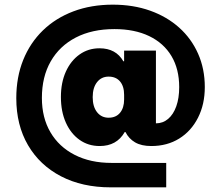

<svg xmlns="http://www.w3.org/2000/svg" viewBox="-20 -705 940 825"><path d="M455.8 100Q333.3 100 242.1 52.5Q150.8 5 100.4 -81.2Q50 -167.5 50 -283.3Q50 -373.3 79.6 -447.1Q109.2 -520.8 164.2 -574.2Q219.2 -627.5 295.4 -656.2Q371.7 -685 465 -685Q552.5 -685 625 -659.2Q697.5 -633.3 750 -586.2Q802.5 -539.2 831.2 -474.2Q860 -409.2 860 -330.8Q860 -256.7 830.8 -199.2Q801.7 -141.7 750 -109.6Q698.3 -77.5 630 -77.5Q587.5 -77.5 560.4 -93.3Q533.3 -109.2 519.2 -137.5H515.8Q481.7 -77.5 408.3 -77.5Q359.2 -77.5 321.7 -104.2Q284.2 -130.8 262.9 -178.3Q241.7 -225.8 241.7 -288.3Q241.7 -350 262.9 -397.1Q284.2 -444.2 321.7 -470.8Q359.2 -497.5 407.5 -497.5Q478.3 -497.5 510 -441.7H513.3V-487.5H650V-175Q680 -175 702.5 -194.2Q725 -213.3 737.5 -248.3Q750 -283.3 750 -330.8Q750 -408.3 716.7 -464.2Q683.3 -520 620.8 -550Q558.3 -580 471.7 -580Q375.8 -580 305.8 -543.8Q235.8 -507.5 197.9 -441.2Q160 -375 160 -284.2Q160 -199.2 196.7 -136.7Q233.3 -74.2 300.8 -39.6Q368.3 -5 459.2 -5H694.2V100ZM446.7 -199.2Q478.3 -199.2 495.8 -220.4Q513.3 -241.7 513.3 -277.5V-297.5Q513.3 -334.2 495.8 -355Q478.3 -375.8 446.7 -375.8Q415.8 -375.8 397.1 -352.1Q378.3 -328.3 378.3 -287.5Q378.3 -246.7 397.1 -222.9Q415.8 -199.2 446.7 -199.2Z"/></svg>

Font: Funnel Sans Light ExtraBold
Style: Regular
Weight: 800
Version: Version 1.000